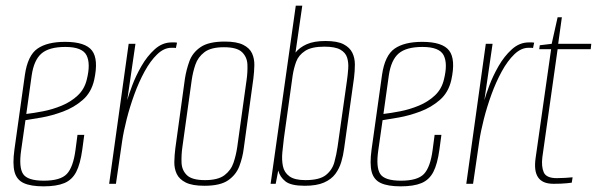

<svg xmlns="http://www.w3.org/2000/svg" viewBox="-20 -650 2111 679"><path d="M134 9Q89 9 64 -2.5Q39 -14 31.5 -42Q24 -70 31 -121L68 -385Q78 -454 112.5 -478Q147 -502 210 -502Q282 -502 305.5 -471Q329 -440 313 -367Q303 -323 272.5 -296.5Q242 -270 203 -255.5Q164 -241 127.5 -234.5Q91 -228 70 -225L55 -120Q46 -59 61.5 -35Q77 -11 135 -11Q194 -11 216.5 -35Q239 -59 247 -120L254 -173H278L271 -121Q264 -70 249.5 -42Q235 -14 207.5 -2.5Q180 9 134 9ZM73 -247Q99 -250 132.5 -256.5Q166 -263 198.5 -276.5Q231 -290 255 -312.5Q279 -335 287 -369Q301 -425 286 -454.5Q271 -484 211 -484Q154 -484 127 -461Q100 -438 92 -383Z M366 0 435 -495H459L430 -296Q435 -314 447.5 -347.5Q460 -381 480 -416Q500 -451 527 -475.5Q554 -500 587 -500Q591 -500 597 -500Q603 -500 606 -499L602 -480Q600 -481 595.5 -481Q591 -481 586 -481Q560 -481 536 -458Q512 -435 491.5 -397.5Q471 -360 455 -316Q439 -272 428 -228.5Q417 -185 412 -151L390 0Z M703 7Q660 7 637 -4.5Q614 -16 605 -35Q596 -54 596.5 -77.5Q597 -101 600 -125L634 -372Q639 -404 650 -434Q661 -464 689.5 -483.5Q718 -503 775 -503Q817 -503 840 -491.5Q863 -480 871.5 -461Q880 -442 879.5 -419Q879 -396 876 -372L842 -125Q838 -93 826.5 -62.5Q815 -32 787 -12.5Q759 7 703 7ZM705 -13Q751 -13 774 -30.5Q797 -48 806 -75Q815 -102 819 -130L852 -367Q856 -395 855 -421.5Q854 -448 836 -465.5Q818 -483 772 -483Q726 -483 703 -465.5Q680 -448 671 -421.5Q662 -395 658 -367L625 -130Q621 -102 622 -75Q623 -48 641 -30.5Q659 -13 705 -13Z M1058 7Q1009 7 989.5 -8.5Q970 -24 964 -47L955 0H937L1026 -630H1049L1025 -464Q1039 -482 1064.5 -493.5Q1090 -505 1131 -505Q1173 -505 1195 -493.5Q1217 -482 1226 -463.5Q1235 -445 1235 -422Q1235 -399 1232 -375L1197 -125Q1194 -101 1187 -77.5Q1180 -54 1166 -35Q1152 -16 1126 -4.5Q1100 7 1058 7ZM1060 -13Q1110 -13 1132.5 -31Q1155 -49 1162.5 -76.5Q1170 -104 1174 -132L1207 -365Q1210 -386 1211.5 -407.5Q1213 -429 1207.5 -446.5Q1202 -464 1183.5 -474.5Q1165 -485 1127 -485Q1082 -485 1059 -470Q1036 -455 1027.5 -432Q1019 -409 1015 -383L984 -161Q981 -137 978.5 -111Q976 -85 980.5 -62.5Q985 -40 1003.5 -26.5Q1022 -13 1060 -13Z M1397 9Q1352 9 1327 -2.5Q1302 -14 1294.5 -42Q1287 -70 1294 -121L1331 -385Q1341 -454 1375.5 -478Q1410 -502 1473 -502Q1545 -502 1568.5 -471Q1592 -440 1576 -367Q1566 -323 1535.5 -296.5Q1505 -270 1466 -255.5Q1427 -241 1390.5 -234.5Q1354 -228 1333 -225L1318 -120Q1309 -59 1324.5 -35Q1340 -11 1398 -11Q1457 -11 1479.5 -35Q1502 -59 1510 -120L1517 -173H1541L1534 -121Q1527 -70 1512.5 -42Q1498 -14 1470.5 -2.5Q1443 9 1397 9ZM1336 -247Q1362 -250 1395.5 -256.5Q1429 -263 1461.5 -276.5Q1494 -290 1518 -312.5Q1542 -335 1550 -369Q1564 -425 1549 -454.5Q1534 -484 1474 -484Q1417 -484 1390 -461Q1363 -438 1355 -383Z M1629 0 1698 -495H1722L1693 -296Q1698 -314 1710.5 -347.5Q1723 -381 1743 -416Q1763 -451 1790 -475.5Q1817 -500 1850 -500Q1854 -500 1860 -500Q1866 -500 1869 -499L1865 -480Q1863 -481 1858.5 -481Q1854 -481 1849 -481Q1823 -481 1799 -458Q1775 -435 1754.5 -397.5Q1734 -360 1718 -316Q1702 -272 1691 -228.5Q1680 -185 1675 -151L1653 0Z M1938 0Q1917 0 1903.5 -6Q1890 -12 1882.5 -23.5Q1875 -35 1873 -51.5Q1871 -68 1874 -90L1929 -476H1887L1889 -490L1931 -495L1952 -589H1967L1954 -495H2071L2069 -476H1952L1898 -94Q1894 -61 1903 -40.5Q1912 -20 1949 -20Q1963 -20 1979 -21Q1995 -22 2005 -23L2002 -4Q1995 -3 1985 -2Q1975 -1 1963 -0.5Q1951 0 1938 0Z"/></svg>

Font: Alumni Sans Thin Thin
Style: Italic
Weight: 250
Italic angle: -8°
Version: Version 1.016